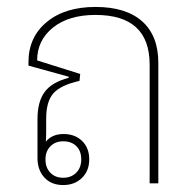

<svg xmlns="http://www.w3.org/2000/svg" viewBox="-20 -528 562 553"><path d="M162 5Q128 5 108 -16.5Q88 -38 88 -73V-185Q88 -235 108.5 -263Q129 -291 178 -304V-307L62 -339V-349Q62 -421 114.5 -464.5Q167 -508 255 -508Q343 -508 389.5 -466.5Q436 -425 436 -347V0H411V-342Q411 -485 255 -485Q178 -485 132.5 -448.5Q87 -412 87 -354L211 -315L209 -295Q155 -283 134 -259.5Q113 -236 113 -186V-152Q113 -131 112 -120Q130 -142 163 -142Q196 -142 216.5 -122Q237 -102 237 -69Q237 -36 216 -15.5Q195 5 162 5ZM162 -16Q185 -16 199.5 -30.5Q214 -45 214 -69Q214 -93 200 -107Q186 -121 162 -121Q139 -121 125 -106.5Q111 -92 111 -69Q111 -45 125 -30.5Q139 -16 162 -16Z"/></svg>

Font: Noto Sans Thai Looped UI Thin
Style: Regular
Weight: 100
Designer: Cadson Demak Team
Foundry: Cadson Demak Co., Ltd.
Version: Version 1.000; ttfautohint (v1.8.4.7-5d5b)